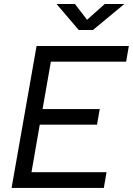

<svg xmlns="http://www.w3.org/2000/svg" viewBox="-20 -918 649 938"><path d="M36.6 0 158.7 -693.4H609.4L596.2 -616.7H228.5L188 -385.3H467.3L454.1 -309.1H174.3L133.8 -76.7H500.5L487.3 0ZM364.7 -771.5 256.3 -898.4H346.2L405.3 -821.3L491.7 -898.4H587.4L434.1 -771.5Z"/></svg>

Font: Cascadia Code NF SemiLight
Style: Italic
Weight: 350
Italic angle: -10°
Monospace: yes
Designer: Aaron Bell
Foundry: Saja Typeworks
Version: Version 2404.023; ttfautohint (v1.8.4)